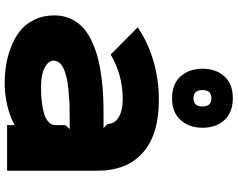

<svg xmlns="http://www.w3.org/2000/svg" viewBox="-116 -875 1002 810"><g transform="rotate(90 385.0 -470.0)"><path d="M507.8 -245.1 524.9 -263.2H494.1Q447.3 -263.2 413.1 -262.2Q349.6 -258.3 316.9 -252Q272.5 -242.7 254.2 -228.5Q235.8 -214.4 235.8 -194.8Q235.8 -173.8 264.9 -158Q293.9 -142.1 346.2 -142.1Q364.3 -142.1 381.1 -142.8Q397.9 -143.6 422.6 -147.2Q447.3 -150.9 464.6 -156.7Q481.9 -162.6 494.9 -174.3Q507.8 -186 507.8 -202.1ZM429.2 -823.2Q429.2 -860.8 395 -860.8Q359.9 -860.8 359.9 -823.2Q359.9 -785.2 395 -785.2Q429.2 -785.2 429.2 -823.2ZM700.2 -379.9V1H507.8V-29.8H505.9Q472.7 -11.2 426 0Q379.4 11.2 332 11.2Q293.5 11.2 256.3 5.6Q219.2 0 180.2 -14.9Q141.1 -29.8 111.8 -52.5Q82.5 -75.2 63.7 -113Q44.9 -150.9 44.9 -199.2Q44.9 -237.8 60.1 -269.3Q75.2 -300.8 99.4 -321.8Q123.5 -342.8 159.2 -358.6Q194.8 -374.5 230.2 -383.3Q265.6 -392.1 308.8 -397.5Q352.1 -402.8 386 -404.3Q419.9 -405.8 458 -405.8H520L502.9 -422.9Q502.9 -452.1 474.9 -469.5Q446.8 -486.8 397 -486.8Q297.4 -486.8 210 -436L95.2 -549.8Q155.8 -591.8 234.9 -615.5Q314 -639.2 400.9 -639.2Q548.3 -639.2 624.3 -571.5Q700.2 -503.9 700.2 -379.9ZM519 -823.2Q519 -767.6 486.6 -731.2Q454.1 -694.8 395 -694.8Q334.5 -694.8 302.2 -730.7Q270 -766.6 270 -823.2Q270 -879.9 302 -915.5Q334 -951.2 394 -951.2Q454.6 -951.2 486.8 -915.5Q519 -879.9 519 -823.2Z"/></g></svg>

Font: Sinkin Sans 800 Black
Style: Regular
Weight: 900
Designer: Keith Bates
Foundry: K-Type
Version: Sinkin Sans (version 1.0)  by Keith Bates   •   © 2014   www